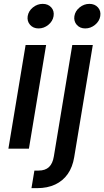

<svg xmlns="http://www.w3.org/2000/svg" viewBox="-20 -768 539 992"><path d="M23.4 0 112.3 -535.6H218.3L129.4 0ZM179.2 -621.1Q151.9 -621.1 135.5 -639.6Q119.1 -658.2 123 -684.6Q127.4 -711.4 150.1 -729.7Q172.9 -748 200.7 -748Q228.5 -748 244.9 -729.7Q261.2 -711.4 256.8 -684.6Q252.4 -658.2 229.7 -639.6Q207 -621.1 179.2 -621.1ZM353.5 -535.6H459.5L363.3 44.4Q355 95.2 330.1 130.9Q305.2 166.5 265.1 185.3Q225.1 204.1 171.4 204.1H142.6L157.7 113.3H179.2Q213.9 113.3 233.2 95Q252.4 76.7 258.3 39.6ZM420.4 -621.1Q393.1 -621.1 376.7 -639.6Q360.4 -658.2 364.3 -684.6Q368.7 -711.4 391.4 -729.7Q414.1 -748 441.9 -748Q469.7 -748 486.1 -729.7Q502.4 -711.4 498 -684.6Q493.7 -658.2 470.9 -639.6Q448.2 -621.1 420.4 -621.1Z"/></svg>

Font: Inter 20pt Medium
Style: Italic
Weight: 500
Italic angle: -9.3988°
Version: Version 4.001;git-66647c0bb